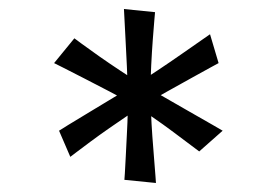

<svg xmlns="http://www.w3.org/2000/svg" viewBox="-20 -763 614 426"><path d="M422 -427Q422 -427 406 -439Q390 -451 366 -469Q342 -487 316.5 -504.5Q291 -522 272 -533Q252 -545 223 -560Q194 -575 166 -589.5Q138 -604 119 -613.5Q100 -623 100 -623L145 -678Q145 -678 160.5 -666.5Q176 -655 199.5 -638.5Q223 -622 248 -605.5Q273 -589 291 -578Q309 -568 339 -550.5Q369 -533 400 -515.5Q431 -498 452.5 -485.5Q474 -473 474 -473ZM136 -415 111 -473Q111 -473 131 -485.5Q151 -498 180.5 -515.5Q210 -533 238.5 -550.5Q267 -568 285 -578Q303 -589 330 -607Q357 -625 383.5 -643.5Q410 -662 428 -674.5Q446 -687 446 -687L465 -623Q465 -623 447.5 -613.5Q430 -604 404 -589.5Q378 -575 351 -560Q324 -545 304 -533Q289 -524 267.5 -509.5Q246 -495 223 -479Q200 -463 180.5 -448.5Q161 -434 148.5 -424.5Q136 -415 136 -415ZM326 -357 256 -364Q256 -364 257 -378Q258 -392 259 -415Q260 -438 261.5 -465Q263 -492 263.5 -517Q264 -542 263 -561Q263 -585 261.5 -616Q260 -647 258.5 -676Q257 -705 256 -724Q255 -743 255 -743L324 -736Q324 -736 322.5 -719Q321 -702 319 -675Q317 -648 315.5 -618Q314 -588 314 -562Q314 -542 315 -515.5Q316 -489 318 -461Q320 -433 322 -409.5Q324 -386 325 -371.5Q326 -357 326 -357Z"/></svg>

Font: Truculenta
Style: Regular
Weight: 400
Designer: Ivan Castro, Eva Sanz & Omnibus-Type Team
Foundry: Omnibus-Type
Version: Version 1.002